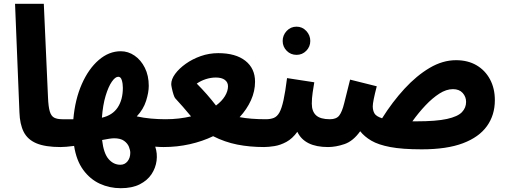

<svg xmlns="http://www.w3.org/2000/svg" viewBox="-20 -767 2656 1008"><path d="M298 5Q218 5 171.5 -14.5Q125 -34 104.5 -74.5Q84 -115 82 -178L59 -747H210L232 -256Q234 -206 241.5 -181.5Q249 -157 265 -149Q281 -141 308 -141Q344 -141 361.5 -120.5Q379 -100 379 -70Q379 -36 358 -15.5Q337 5 298 5Z M298 5 308 -141Q318 -141 333.5 -141Q349 -141 365 -141Q374 -245 409.5 -325.5Q445 -406 498.5 -452Q552 -498 614 -498Q653 -498 686.5 -475Q720 -452 740.5 -411Q761 -370 761 -316Q761 -282 747 -237.5Q733 -193 698 -156Q734 -148 772.5 -144.5Q811 -141 849 -141Q885 -141 903 -120Q921 -99 921 -70Q921 -36 899.5 -15.5Q878 5 839 5Q820 5 795 3Q807 39 802 77Q797 115 775.5 147.5Q754 180 714 200.5Q674 221 614 221Q555 221 504 197.5Q453 174 417 125Q381 76 369 -1Q325 5 298 5ZM601 -364Q585 -364 567 -338Q549 -312 534.5 -264Q520 -216 515 -149Q571 -162 598 -203Q625 -244 625 -306Q625 -328 619.5 -346Q614 -364 601 -364ZM612 98Q635 98 649.5 80Q664 62 664 35Q664 22 657 4Q650 -14 631.5 -27.5Q613 -41 579 -41Q569 -41 552.5 -38.5Q536 -36 516 -32Q524 38 550 68Q576 98 612 98Z M838 5 848 -141Q886 -141 919.5 -145Q953 -149 983 -156Q961 -183 940.5 -206Q920 -229 900 -251Q896 -255 891 -270.5Q886 -286 882.5 -302.5Q879 -319 879 -325Q879 -351 899.5 -379Q920 -407 955 -432Q990 -457 1034 -472.5Q1078 -488 1126 -488Q1217 -488 1268 -448Q1319 -408 1319 -338Q1319 -288 1297.5 -240.5Q1276 -193 1238 -152Q1295 -141 1377 -141Q1411 -141 1429 -120.5Q1447 -100 1447 -69Q1447 -36 1425 -15.5Q1403 5 1367 5Q1291 5 1225.5 -8Q1160 -21 1099 -52Q1043 -25 976.5 -10Q910 5 838 5ZM1013 -328Q1041 -300 1066 -271.5Q1091 -243 1114 -213Q1145 -236 1161 -262.5Q1177 -289 1177 -314Q1177 -335 1160.5 -347.5Q1144 -360 1113 -360Q1087 -360 1060.5 -351.5Q1034 -343 1013 -328Z M1365 5 1375 -141Q1400 -141 1417.5 -148Q1435 -155 1447 -176.5Q1459 -198 1468.5 -241.5Q1478 -285 1487 -357L1630 -335Q1626 -312 1621.5 -281.5Q1617 -251 1617 -223Q1617 -182 1639.5 -161.5Q1662 -141 1712 -141Q1748 -141 1765.5 -120Q1783 -99 1783 -70Q1783 -36 1762 -15.5Q1741 5 1702 5Q1579 5 1541 -75Q1515 -39 1483.5 -22Q1452 -5 1421 0Q1390 5 1365 5ZM1537 -479Q1506 -479 1485 -500.5Q1464 -522 1464 -552Q1464 -582 1485 -604.5Q1506 -627 1537 -627Q1567 -627 1588 -604.5Q1609 -582 1609 -552Q1609 -522 1588 -500.5Q1567 -479 1537 -479Z M2194 17Q2092 17 2029 5Q1966 -7 1929.5 -28.5Q1893 -50 1871 -78Q1834 -26 1788.5 -10.5Q1743 5 1702 5L1712 -141Q1746 -141 1761 -160.5Q1776 -180 1787 -225Q1798 -270 1818 -349L1958 -314Q1937 -233 1937 -209Q1937 -187 1946 -171.5Q1955 -156 1986 -146Q2040 -232 2103.5 -301Q2167 -370 2235.5 -410.5Q2304 -451 2374 -451Q2436 -451 2481.5 -424.5Q2527 -398 2552.5 -350.5Q2578 -303 2578 -241Q2578 -163 2536.5 -105Q2495 -47 2410.5 -15Q2326 17 2194 17ZM2358 -299Q2323 -299 2286.5 -275.5Q2250 -252 2214 -214Q2178 -176 2145 -130Q2155 -130 2166 -130Q2270 -130 2326.5 -142.5Q2383 -155 2405 -178Q2427 -201 2427 -232Q2427 -259 2409 -279Q2391 -299 2358 -299Z"/></svg>

Font: Noto Sans Arabic UI Cn XBd
Style: Regular
Weight: 800
Width: 3
Designer: Monotype Design Team, Nadine Chahine and Nizar Qandah
Foundry: Monotype Imaging Inc.
Version: Version 2.010; ttfautohint (v1.8.4.7-5d5b)